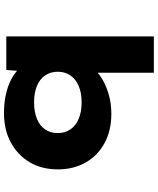

<svg xmlns="http://www.w3.org/2000/svg" viewBox="68 -652 812 989"><g transform="rotate(-90 474.5 -158.0)"><path d="M594 228V-146L635 -128Q630 -101 608.5 -76.5Q587 -52 552.5 -33Q518 -14 475 -2.5Q432 9 382 9Q295 9 230.5 -26.5Q166 -62 131 -124Q96 -186 96 -267Q96 -350 133 -412Q170 -474 235 -509Q300 -544 385 -544Q439 -544 483 -534Q527 -524 560 -506.5Q593 -489 613.5 -466.5Q634 -444 638 -420L599 -412L608 -532H781V228ZM441 -144Q490 -144 525.5 -159Q561 -174 580 -202Q599 -230 599 -267Q599 -304 580 -332Q561 -360 525.5 -374.5Q490 -389 441 -389Q393 -389 357 -374.5Q321 -360 302 -332.5Q283 -305 283 -267Q283 -230 302 -202Q321 -174 357 -159Q393 -144 441 -144Z"/></g></svg>

Font: Lexend Tera ExtraBold
Style: Regular
Weight: 800
Designer: Bonnie Shaver-Troup, Thomas Jockin
Foundry: Lexend
Version: Version 1.007